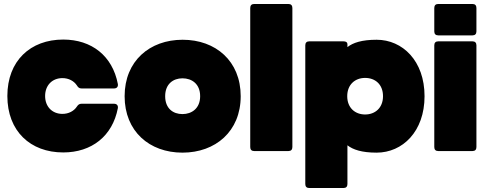

<svg xmlns="http://www.w3.org/2000/svg" viewBox="-20 -760 2450 966"><path d="M298 -561C133 -561 17 -454 17 -277C17 -100 133 7 298 7C441 7 546 -75 573 -216C575 -230 567 -238 554 -238H390C379 -238 373 -233 367 -224C352 -201 325 -187 294 -187C243 -187 207 -223 207 -277C207 -331 243 -367 294 -367C325 -367 352 -353 367 -330C373 -320 379 -315 390 -315H554C567 -315 575 -323 573 -337C546 -479 441 -561 298 -561Z M898 8C1064 8 1191 -99 1191 -276C1191 -453 1065 -560 899 -560C733 -560 607 -453 607 -276C607 -99 732 8 898 8ZM811 -276C811 -338 852 -366 898 -366C945 -366 987 -338 987 -276C987 -214 944 -186 898 -186C851 -186 811 -214 811 -276Z M1239 -720V-20C1239 -7 1246 0 1259 0H1431C1444 0 1451 -7 1451 -20V-720C1451 -733 1444 -740 1431 -740H1259C1246 -740 1239 -733 1239 -720Z M1875 -560C1800 -560 1756 -545 1728 -523V-538C1728 -547 1721 -552 1708 -552H1536C1523 -552 1516 -545 1516 -532V166C1516 179 1523 186 1536 186H1708C1721 186 1728 179 1728 166V-29C1756 -7 1800 8 1875 8C2005 8 2116 -98 2116 -276C2116 -454 2005 -560 1875 -560ZM1727 -276C1727 -335 1767 -368 1817 -368C1867 -368 1907 -336 1907 -276C1907 -217 1867 -184 1817 -184C1767 -184 1727 -217 1727 -276Z M2165 -532V-20C2165 -7 2172 0 2185 0H2357C2370 0 2377 -7 2377 -20V-532C2377 -545 2370 -552 2357 -552H2185C2172 -552 2165 -545 2165 -532ZM2185 -582H2357C2370 -582 2377 -589 2377 -602V-720C2377 -733 2370 -740 2357 -740H2185C2172 -740 2165 -733 2165 -720V-602C2165 -589 2172 -582 2185 -582Z"/></svg>

Font: Malmofest Black-Rounded
Style: Regular
Weight: 800
Designer: Jonny Pinhorn (Poppins), Kolossal
Version: Version 1.004;Glyphs 3.1.2 (3151)